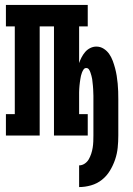

<svg xmlns="http://www.w3.org/2000/svg" viewBox="-20 -550 540 779"><path d="M301 209V121Q313 121 323.5 114Q334 107 340 96.5Q346 86 350 74Q354 62 356 49.5Q358 37 358.5 24.5Q359 12 359 0V-148Q359 -155 359 -161.5Q359 -168 358.5 -175Q358 -182 358 -188.5Q358 -195 357 -202Q356 -209 355.5 -215.5Q355 -222 354 -229Q353 -236 351 -242.5Q349 -249 347 -255.5Q345 -262 341 -268Q337 -274 330 -274Q323 -274 319 -268Q315 -262 312.5 -255.5Q310 -249 308.5 -242.5Q307 -236 306 -229Q305 -222 304 -215.5Q303 -209 302.5 -202Q302 -195 301.5 -188.5Q301 -182 301 -175Q301 -168 301 -161.5Q301 -155 301 -148V-87H336V0H199V-443H141V0H4V-87H40V-443H4V-530H336V-443H301V-294Q305 -306 311 -317.5Q317 -329 325.5 -339Q334 -349 346 -355Q358 -361 371 -361Q387 -361 400.5 -352.5Q414 -344 423 -331Q432 -318 437.5 -303Q443 -288 447 -273Q451 -258 453.5 -242.5Q456 -227 457.5 -211Q459 -195 459.5 -179.5Q460 -164 460 -148V0Q460 25 457.5 49.5Q455 74 447 97.5Q439 121 426 142.5Q413 164 393.5 179.5Q374 195 349.5 202Q325 209 301 209Z"/></svg>

Font: Iosevka Slab
Style: Bold
Weight: 700
Monospace: yes
Designer: Belleve Invis
Foundry: Belleve Invis
Version: Version 11.1.1; ttfautohint (v1.8.3)